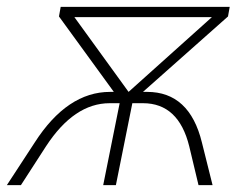

<svg xmlns="http://www.w3.org/2000/svg" viewBox="-47 -540 717 560"><path d="M54 -124Q149 -272 274 -272H285L125 -492L130 -520H623L618 -492L370 -272H382Q506 -272 542 -124L573 0H532L505 -113Q474 -239 370 -239H339L291 0H254L302 -239H273Q169 -239 87 -113L14 0H-27ZM571 -490H170L328 -272Z"/></svg>

Font: Argentum Sans ExtraLight
Style: Italic
Weight: 200
Italic angle: -11°
Designer: Julieta Ulanovsky (font), Cristiano Sobral (main changes and remaster)
Foundry: Julieta Ulanovsky (font), Cristiano Sobral (main changes and remaster)
Version: Version 2.007;June 15, 2022;FontCreator 14.0.0.2814 64-bit; 